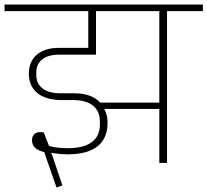

<svg xmlns="http://www.w3.org/2000/svg" viewBox="-40 -718 914 846"><path d="M209 108 235 99 193 -25 186 -44 187 -45C208 -41 232 -38 258 -38C378 -38 434 -88 434 -178C434 -202 428 -221 420 -237L421 -238H662V0H696V-669H854V-698H-20V-669H349V-507H218C133 -507 87 -461 87 -394C87 -324 134 -277 233 -277H285C364 -277 400 -237 400 -185V-168C400 -105 356 -65 259 -65C228 -65 201 -68 176 -75L153 -134C148 -135 143 -136 138 -136C115 -136 101 -123 101 -100C101 -73 119 -56 155 -48L165 -18ZM383 -669H662V-266H402C377 -292 340 -307 287 -307H226C154 -307 120 -340 120 -387V-400C120 -445 153 -477 219 -477H383Z"/></svg>

Font: IBM Plex Devanagari ExtraLight
Style: Regular
Weight: 200
Designer: Mike Abbink, Paul van der Laan, Pieter van Rosmalen, Erin McLaughlin
Foundry: Bold Monday
Version: Version 1.0